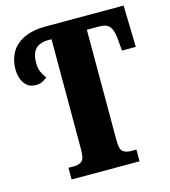

<svg xmlns="http://www.w3.org/2000/svg" viewBox="-107 -800 786 887"><g transform="rotate(-15 286.0 -357.0)"><path d="M126 0V-56H153Q176 -56 190 -67Q204 -78 204 -121V-650H187Q167 -650 148.5 -643Q130 -636 118.5 -617Q107 -598 107 -561Q107 -537 114.5 -520Q122 -503 135 -486Q123 -476 110.5 -470Q98 -464 80 -464Q45 -464 26 -491Q7 -518 7 -559Q7 -602 26 -637Q45 -672 87 -693Q129 -714 196 -714H566L571 -515H505L499 -582Q495 -615 481.5 -632.5Q468 -650 430 -650H373V-119Q373 -77 387.5 -66.5Q402 -56 425 -56H451V0Z"/></g></svg>

Font: Noto Serif ExtraCondensed Black
Style: Regular
Weight: 900
Width: 2
Designer: Monotype Design Team
Foundry: Monotype Imaging Inc.
Version: Version 2.015; ttfautohint (v1.8.4.7-5d5b)